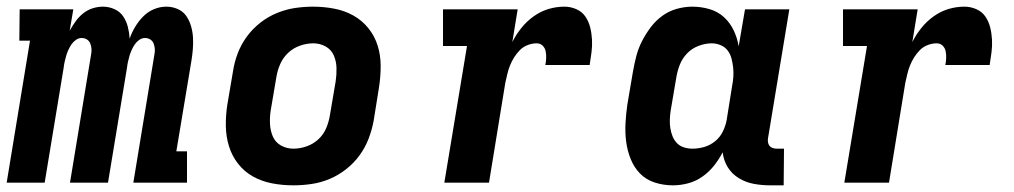

<svg xmlns="http://www.w3.org/2000/svg" viewBox="-23 -548 3043 576"><path d="M-3 0 67 -426H35L36 -520H197L186 -456Q194 -470 203.5 -483.5Q213 -497 226 -507.5Q239 -518 254.5 -523Q270 -528 286 -528Q304 -528 320.5 -520.5Q337 -513 346.5 -499Q356 -485 360.5 -467.5Q365 -450 366 -432Q372 -450 382.5 -467.5Q393 -485 407 -499Q421 -513 439 -520.5Q457 -528 476 -528Q494 -528 510 -521Q526 -514 535.5 -500.5Q545 -487 550 -470Q555 -453 556 -435.5Q557 -418 555.5 -400Q554 -382 551 -364L506 -94H538V0H377L440 -383Q442 -392 441.5 -400.5Q441 -409 438 -417Q435 -425 428 -429.5Q421 -434 412 -434Q403 -434 395 -428.5Q387 -423 381.5 -415Q376 -407 372 -398Q368 -389 365.5 -380.5Q363 -372 361 -363Q359 -354 358 -345L301 0H187L250 -383Q252 -392 251.5 -400.5Q251 -409 248 -417Q245 -425 238 -429.5Q231 -434 222 -434Q213 -434 205 -428.5Q197 -423 191.5 -415Q186 -407 182 -398Q178 -389 175.5 -380.5Q173 -372 171 -363Q169 -354 168 -345L111 0Z M857 8Q824 8 793 2Q762 -4 736 -18.5Q710 -33 691.5 -56.5Q673 -80 664 -109Q655 -138 654.5 -170Q654 -202 659 -234L676 -334Q680 -361 690 -387.5Q700 -414 717 -437.5Q734 -461 757.5 -479.5Q781 -498 808 -509Q835 -520 862 -524Q889 -528 916 -528Q949 -528 980 -522Q1011 -516 1037 -501.5Q1063 -487 1082 -463.5Q1101 -440 1110 -411Q1119 -382 1119 -350Q1119 -318 1114 -286L1098 -186Q1093 -159 1083 -132.5Q1073 -106 1056 -82.5Q1039 -59 1015.5 -40.5Q992 -22 965.5 -11Q939 0 911.5 4Q884 8 857 8ZM857 -102Q877 -102 897 -109Q917 -116 932.5 -130.5Q948 -145 956 -164.5Q964 -184 967 -204L984 -304Q987 -324 986.5 -344Q986 -364 978.5 -381.5Q971 -399 954 -408.5Q937 -418 917 -418Q897 -418 877 -411Q857 -404 841.5 -389.5Q826 -375 817.5 -355.5Q809 -336 806 -316L789 -216Q786 -196 787 -176Q788 -156 795.5 -138.5Q803 -121 820 -111.5Q837 -102 857 -102Z M1310 0 1378 -410H1306V-520H1530L1514 -422Q1525 -444 1541 -464Q1557 -484 1578 -499Q1599 -514 1622.5 -521Q1646 -528 1670 -528Q1689 -528 1706 -520.5Q1723 -513 1733 -498.5Q1743 -484 1747.5 -466Q1752 -448 1753 -429Q1754 -410 1751.5 -391Q1749 -372 1746 -353H1613Q1615 -363 1615.5 -373.5Q1616 -384 1614 -394Q1612 -404 1605 -411Q1598 -418 1587 -418Q1574 -418 1560.5 -413Q1547 -408 1537 -398Q1527 -388 1519.5 -376Q1512 -364 1507 -351.5Q1502 -339 1499 -326Q1496 -313 1493 -300L1444 0Z M1996 8Q1967 8 1941 -0.5Q1915 -9 1897 -27.5Q1879 -46 1869 -71Q1859 -96 1855.5 -123Q1852 -150 1853.5 -178Q1855 -206 1859 -234L1876 -334Q1880 -357 1886 -380Q1892 -403 1903 -424.5Q1914 -446 1929 -466Q1944 -486 1964 -500.5Q1984 -515 2007.5 -521.5Q2031 -528 2054 -528Q2081 -528 2106 -520.5Q2131 -513 2149 -496.5Q2167 -480 2178 -457Q2189 -434 2193 -409L2212 -520H2345L2281 -133Q2280 -127 2281 -121Q2282 -115 2285.5 -110.5Q2289 -106 2295 -104Q2301 -102 2307 -102H2329L2328 8H2288Q2262 8 2238 3.5Q2214 -1 2193.5 -13.5Q2173 -26 2160.5 -46Q2148 -66 2145 -91Q2134 -70 2119 -51Q2104 -32 2084 -18Q2064 -4 2041 2Q2018 8 1996 8ZM2054 -102Q2072 -102 2089.5 -107Q2107 -112 2122 -124Q2137 -136 2145.5 -153.5Q2154 -171 2157 -188L2173 -288Q2176 -303 2177 -317Q2178 -331 2176.5 -345Q2175 -359 2171.5 -372.5Q2168 -386 2160 -396.5Q2152 -407 2139 -412.5Q2126 -418 2112 -418Q2093 -418 2073 -410.5Q2053 -403 2038.5 -388Q2024 -373 2016.5 -354Q2009 -335 2006 -316L1989 -216Q1987 -203 1986.5 -189.5Q1986 -176 1988 -163.5Q1990 -151 1994.5 -139.5Q1999 -128 2007.5 -119Q2016 -110 2028.5 -106Q2041 -102 2054 -102Z M2510 0 2578 -410H2506V-520H2730L2714 -422Q2725 -444 2741 -464Q2757 -484 2778 -499Q2799 -514 2822.5 -521Q2846 -528 2870 -528Q2889 -528 2906 -520.5Q2923 -513 2933 -498.5Q2943 -484 2947.5 -466Q2952 -448 2953 -429Q2954 -410 2951.5 -391Q2949 -372 2946 -353H2813Q2815 -363 2815.5 -373.5Q2816 -384 2814 -394Q2812 -404 2805 -411Q2798 -418 2787 -418Q2774 -418 2760.5 -413Q2747 -408 2737 -398Q2727 -388 2719.5 -376Q2712 -364 2707 -351.5Q2702 -339 2699 -326Q2696 -313 2693 -300L2644 0Z"/></svg>

Font: Iosevka HT Extrabold Extended
Style: Italic
Weight: 800
Width: 7
Italic angle: -9°
Monospace: yes
Designer: Belleve Invis
Foundry: Belleve Invis
Version: Version 32.3.0; ttfautohint (v1.8.4)